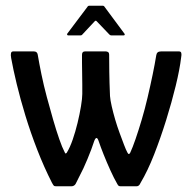

<svg xmlns="http://www.w3.org/2000/svg" viewBox="-20 -652 673 672"><path d="M162 -12Q134 -67 110.5 -127.5Q87 -188 69 -247Q51 -306 38.5 -358Q26 -410 19 -449Q17 -460 18.5 -466Q20 -472 26 -472H99Q110 -472 112 -461Q117 -431 125 -392Q133 -353 144 -312Q155 -271 166 -233Q177 -195 187.5 -165Q198 -135 206 -120Q208 -114 210.5 -115Q213 -116 214 -118Q225 -136 234.5 -163.5Q244 -191 251.5 -222Q259 -253 263.5 -280.5Q268 -308 268 -323Q268 -337 268 -356.5Q268 -376 267.5 -395.5Q267 -415 267 -432.5Q267 -450 267 -460Q267 -472 277 -472H351Q355 -472 358.5 -469.5Q362 -467 362 -461Q362 -437 362.5 -400.5Q363 -364 365 -316Q366 -302 371 -280Q376 -258 383 -234Q390 -210 398.5 -187Q407 -164 414 -145.5Q421 -127 426 -118Q431 -108 436 -118Q444 -135 454.5 -165.5Q465 -196 476 -233Q487 -270 496.5 -310.5Q506 -351 514 -389.5Q522 -428 527 -459Q529 -472 543 -472H607Q613 -472 614.5 -466.5Q616 -461 614 -451Q609 -409 595 -351.5Q581 -294 561.5 -231.5Q542 -169 519.5 -111.5Q497 -54 472 -12Q469 -5 465.5 -2.5Q462 0 458 0H403Q398 0 395.5 -1.5Q393 -3 390 -9Q379 -28 366.5 -55.5Q354 -83 343 -110.5Q332 -138 325 -159Q318 -179 310 -159Q306 -146 299.5 -129Q293 -112 286 -95Q279 -78 272 -63Q265 -49 257.5 -34Q250 -19 245 -9Q243 -5 239 -2.5Q235 0 230 0H178Q171 0 169 -1.5Q167 -3 162 -12ZM219 -528Q216 -528 215 -530.5Q214 -533 216 -535L286 -628Q288 -632 293 -632H339Q344 -632 346 -628L415 -535Q417 -533 416.5 -530.5Q416 -528 412 -528H370Q366 -528 363 -531L319 -577Q315 -582 311 -577L268 -531Q266 -528 261 -528Z"/></svg>

Font: Glory Thin Medium
Style: Regular
Weight: 500
Version: Version 1.011